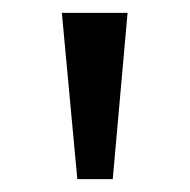

<svg xmlns="http://www.w3.org/2000/svg" viewBox="-20 -793 295 298"><path d="M100 -515H155L178 -773H76Z"/></svg>

Font: Noto Sans Telugu Condensed
Style: Regular
Weight: 400
Width: 3
Designer: Jelle Bosma - Monotype Design Team
Foundry: Monotype Imaging Inc.
Version: Version 2.005